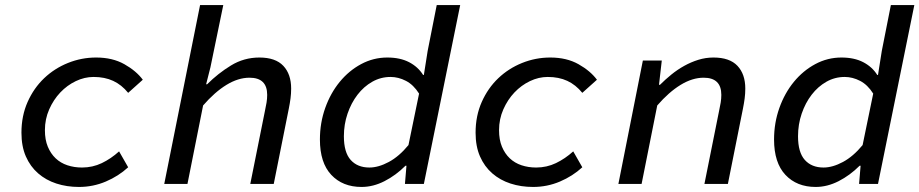

<svg xmlns="http://www.w3.org/2000/svg" viewBox="-20 -729 3644 761"><path d="M293 12Q245 12 203.5 -1.5Q162 -15 131 -42Q100 -69 82.5 -109Q65 -149 65 -203Q65 -270 89.5 -325Q114 -380 155 -419Q196 -458 249.5 -479.5Q303 -501 361 -501Q426 -501 473 -474.5Q520 -448 546 -413L488 -361Q462 -393 428.5 -408.5Q395 -424 351 -424Q315 -424 280.5 -407.5Q246 -391 219 -362.5Q192 -334 175 -295.5Q158 -257 158 -213Q158 -175 169.5 -147.5Q181 -120 200.5 -101.5Q220 -83 247 -74Q274 -65 305 -65Q347 -65 383.5 -82.5Q420 -100 452 -129L488 -66Q450 -31 399.5 -9.5Q349 12 293 12Z M631 0 773 -709H865L814 -462L797 -395H801Q844 -438 895.5 -469.5Q947 -501 1008 -501Q1072 -501 1103 -468Q1134 -435 1134 -378Q1134 -358 1131.5 -339Q1129 -320 1125 -300L1065 0H972L1030 -289Q1034 -307 1036.5 -322.5Q1039 -338 1039 -353Q1039 -421 969 -421Q924 -421 877.5 -392.5Q831 -364 785 -311L723 0Z M1413 12Q1338 12 1293 -36Q1248 -84 1248 -176Q1248 -242 1269 -301Q1290 -360 1326.5 -404.5Q1363 -449 1411.5 -475Q1460 -501 1515 -501Q1566 -501 1601.5 -482.5Q1637 -464 1657 -432H1660L1675 -527L1711 -709H1804L1660 0H1585L1591 -72H1587Q1549 -34 1504 -11Q1459 12 1413 12ZM1444 -65Q1480 -65 1521 -87Q1562 -109 1599 -154L1641 -358Q1619 -393 1589 -408.5Q1559 -424 1528 -424Q1489 -424 1455.5 -405Q1422 -386 1397 -353.5Q1372 -321 1357.5 -278.5Q1343 -236 1343 -189Q1343 -125 1370 -95Q1397 -65 1444 -65Z M2093 12Q2045 12 2003.5 -1.5Q1962 -15 1931 -42Q1900 -69 1882.5 -109Q1865 -149 1865 -203Q1865 -270 1889.5 -325Q1914 -380 1955 -419Q1996 -458 2049.5 -479.5Q2103 -501 2161 -501Q2226 -501 2273 -474.5Q2320 -448 2346 -413L2288 -361Q2262 -393 2228.5 -408.5Q2195 -424 2151 -424Q2115 -424 2080.5 -407.5Q2046 -391 2019 -362.5Q1992 -334 1975 -295.5Q1958 -257 1958 -213Q1958 -175 1969.5 -147.5Q1981 -120 2000.5 -101.5Q2020 -83 2047 -74Q2074 -65 2105 -65Q2147 -65 2183.5 -82.5Q2220 -100 2252 -129L2288 -66Q2250 -31 2199.5 -9.5Q2149 12 2093 12Z M2431 0 2528 -489H2603L2592 -393H2596Q2617 -414 2641 -433.5Q2665 -453 2692 -468Q2719 -483 2748 -492Q2777 -501 2808 -501Q2872 -501 2903 -468Q2934 -435 2934 -378Q2934 -358 2931.5 -339Q2929 -320 2925 -300L2865 0H2772L2830 -289Q2834 -307 2836.5 -322.5Q2839 -338 2839 -353Q2839 -421 2769 -421Q2724 -421 2677.5 -392.5Q2631 -364 2585 -311L2523 0Z M3213 12Q3138 12 3093 -36Q3048 -84 3048 -176Q3048 -242 3069 -301Q3090 -360 3126.5 -404.5Q3163 -449 3211.5 -475Q3260 -501 3315 -501Q3366 -501 3401.5 -482.5Q3437 -464 3457 -432H3460L3475 -527L3511 -709H3604L3460 0H3385L3391 -72H3387Q3349 -34 3304 -11Q3259 12 3213 12ZM3244 -65Q3280 -65 3321 -87Q3362 -109 3399 -154L3441 -358Q3419 -393 3389 -408.5Q3359 -424 3328 -424Q3289 -424 3255.5 -405Q3222 -386 3197 -353.5Q3172 -321 3157.5 -278.5Q3143 -236 3143 -189Q3143 -125 3170 -95Q3197 -65 3244 -65Z"/></svg>

Font: Source Code Pro Medium
Style: Italic
Weight: 500
Italic angle: -11°
Monospace: yes
Designer: Paul D. Hunt, Teo Tuominen
Foundry: Adobe Systems Incorporated
Version: Version 1.050;PS 1.000;hotconv 16.6.51;makeotf.lib2.5.65220